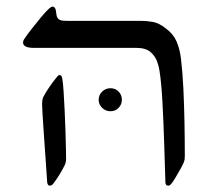

<svg xmlns="http://www.w3.org/2000/svg" viewBox="-20 -548 674 590"><path d="M497.1 22.5Q488.3 22.5 488.3 12.2Q486.3 -45.9 484.4 -110.6Q482.4 -175.3 479.2 -233.6Q476.1 -292 470.2 -330.1Q468.8 -341.8 462.9 -358.6Q457 -375.5 442.4 -388.2Q427.7 -400.9 398.9 -400.9H84Q50.8 -400.9 50.8 -417.5Q50.8 -422.9 54.2 -427.7Q61.5 -439 76.2 -457.8Q90.8 -476.6 106.2 -495.1Q121.6 -513.7 131.8 -522.5Q138.2 -527.8 141.1 -527.8Q148.9 -527.8 151.4 -517.1Q152.3 -511.2 153.6 -502.4Q154.8 -493.7 160.2 -489.3Q164.6 -485.4 172.1 -484.6Q179.7 -483.9 185.5 -483.9H414.1Q430.7 -483.9 449.5 -480.7Q468.3 -477.5 489.3 -460.9Q512.2 -444.3 522.5 -420.7Q532.7 -397 536.1 -367.7Q541 -327.1 543.5 -275.9Q545.9 -224.6 546.9 -171.1Q547.9 -117.7 547.9 -69.3Q547.9 -63 547.4 -58.8Q546.9 -54.7 544.4 -48.3Q542 -42 533.9 -27.6Q525.9 -13.2 517.6 0.5Q509.3 14.2 504.4 19Q501 22.5 497.1 22.5ZM132.8 22.5Q126.5 22.5 125 12.2Q122.6 -23.4 119.9 -62.5Q117.2 -101.6 114.7 -136.5Q112.3 -171.4 110.8 -195.6Q109.4 -219.7 109.4 -225.6Q109.4 -242.7 112.8 -249.5Q119.6 -262.7 131.6 -280.5Q143.6 -298.3 157.7 -314.9Q160.2 -317.4 162.6 -317.4Q169.9 -317.4 171.4 -306.2Q173.8 -292.5 175.5 -266.1Q177.2 -239.7 178.7 -207.8Q180.2 -175.8 181.2 -144.8Q182.1 -113.8 182.6 -90.3Q183.1 -66.9 183.1 -58.6Q183.1 -49.8 178.7 -40Q170.9 -24.4 162.1 -10.3Q153.3 3.9 143.6 16.6Q139.2 22.5 132.8 22.5ZM319.3 -206.1Q304.7 -206.1 293.9 -216.6Q283.2 -227.1 283.2 -241.2Q283.2 -256.3 293.9 -266.6Q304.7 -276.9 319.3 -276.9Q334.5 -276.9 344.5 -266.6Q354.5 -256.3 354.5 -241.2Q354.5 -227.1 344.5 -216.6Q334.5 -206.1 319.3 -206.1Z"/></svg>

Font: David Libre
Style: Regular
Weight: 400
Designer: Ismar David, J. Victor Gaultney, Annie Olsen and Meir Sadan
Foundry: Monotype Imaging Inc. & SIL International
Version: Version 1.100; ttfautohint (v1.8.4.7-5d5b)